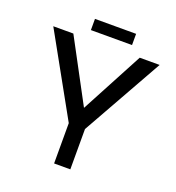

<svg xmlns="http://www.w3.org/2000/svg" viewBox="-149 -961 990 1079"><g transform="rotate(20 346.0 -421.0)"><path d="M664 -723 393 -241V0H296V-241L28 -723H148L347 -351L545 -723ZM480 -842V-775H234V-842Z"/></g></svg>

Font: Josefin Sans
Style: Regular
Weight: 400
Designer: Santiago Orozco
Foundry: Typemade
Version: Version 2.000